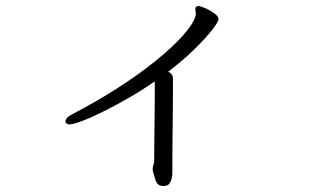

<svg xmlns="http://www.w3.org/2000/svg" viewBox="-20 -569 1040 645"><path d="M493 -1Q493 -9 495.5 -15.5Q498 -22 498 -26Q498 -62 498.5 -104.5Q499 -147 499.5 -186Q500 -225 500 -251.5Q500 -278 500 -282Q500 -286 500 -289.5Q500 -293 499 -295Q456 -265 410.5 -239Q365 -213 324.5 -193Q284 -173 254.5 -162Q225 -151 213 -151Q206 -151 201 -157Q200 -158 200 -161Q200 -174 224 -186Q303 -227 374 -272.5Q445 -318 501.5 -363.5Q558 -409 593.5 -448.5Q629 -488 637 -516Q637 -518 637.5 -519.5Q638 -521 638 -522Q638 -527 637 -531Q636 -535 636 -538Q636 -544 639 -546Q642 -549 645 -549Q652 -549 668.5 -542Q685 -535 699.5 -524.5Q714 -514 714 -505Q714 -496 693 -469Q672 -442 634.5 -405Q597 -368 545 -328Q553 -324 557 -319Q561 -314 561 -303Q561 -296 561 -264.5Q561 -233 560.5 -189.5Q560 -146 559.5 -102Q559 -58 559 -26.5Q559 5 559 12Q559 25 554 39Q549 53 537 55Q534 56 529 56Q509 56 503 37.5Q497 19 493 3Z"/></svg>

Font: Moon Stars Kai T HW
Style: Regular
Weight: 400
Designer: GuiWonder
Version: Version 1.101